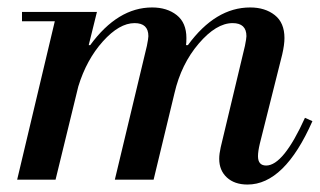

<svg xmlns="http://www.w3.org/2000/svg" viewBox="-20 -482 858 515"><path d="M39 -425V-450H240L218 -361H222Q296 -462 388 -462Q428 -462 454 -441.5Q480 -421 480 -380Q480 -368 479 -361H484Q558 -462 651 -462Q691 -462 717 -441.5Q743 -421 743 -380Q743 -362 737 -336L677 -97Q672 -76 672 -63Q672 -38 694 -38Q740 -38 798 -166L818 -157Q743 13 644 13Q609 13 588.5 -6Q568 -25 568 -56Q568 -69 572 -87L637 -359Q641 -379 641 -385Q641 -420 604 -420Q560 -420 513 -365Q466 -310 448 -232L392 0H288L374 -359Q378 -379 378 -385Q378 -420 341 -420Q300 -420 256 -371Q212 -322 190 -250L129 0H26L127 -425Z"/></svg>

Font: Libre Bodoni
Style: Italic
Weight: 400
Italic angle: -13°
Designer: Pablo Impallari, Rodrigo Fuenzalida
Foundry: Pablo Impallari, Rodrigo Fuenzalida
Version: Version 1.001